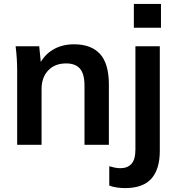

<svg xmlns="http://www.w3.org/2000/svg" viewBox="-20 -742 903 984"><path d="M68 0V-379Q68 -410 66 -442Q64 -474 60 -505H181L191 -405H179Q203 -458 250 -486.5Q297 -515 359 -515Q448 -515 493 -465Q538 -415 538 -309V0H413V-303Q413 -364 389.5 -390.5Q366 -417 319 -417Q261 -417 227 -381Q193 -345 193 -285V0ZM621 222Q602 222 579.5 219Q557 216 540 209V110Q553 114 568 117Q583 120 597 120Q633 120 653.5 98Q674 76 674 24V-505H799V31Q799 125 756 173.5Q713 222 621 222ZM666 -600V-722H805V-600Z"/></svg>

Font: Mulish ExtraLight
Style: Regular
Weight: 200
Designer: Vernon Adams
Foundry: Vernon Adams
Version: Version 3.603